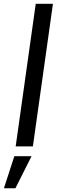

<svg xmlns="http://www.w3.org/2000/svg" viewBox="-88 -770 328 1010"><path d="M-5.5 0 100 -750H190.5L85 0ZM-67.5 220.5 -12.5 51.5H78L-7 220.5Z"/></svg>

Font: Urbanist Medium
Style: Italic
Weight: 500
Italic angle: -8°
Designer: Corey Hu
Foundry: Corey Hu
Version: Version 1.330; ttfautohint (v1.8.4.7-5d5b)